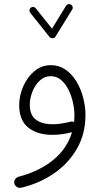

<svg xmlns="http://www.w3.org/2000/svg" viewBox="-20 -643 503 928"><path d="M323.2 -620.6Q329.1 -617.2 331.1 -610.1Q333 -603 329.1 -597.2L248 -465.8Q243.7 -458 233.9 -458.3Q224.1 -458.5 219.7 -463.9L126 -581.5Q121.6 -586.9 122.6 -594.2Q123.5 -601.6 128.9 -606Q134.3 -610.4 141.6 -609.4Q148.9 -608.4 152.8 -603L231.4 -504.4L299.3 -615.2Q303.2 -621.1 310.3 -622.8Q317.4 -624.5 323.2 -620.6ZM226.1 -328.1Q265.6 -328.1 296.6 -306.6Q327.6 -285.2 349.1 -249.8Q370.6 -214.4 381.8 -171.6Q393.1 -128.9 393.1 -86.9Q393.1 3.9 351.8 75.7Q310.5 147.5 240 195.8Q169.4 244.1 81.5 264.6Q70.3 266.6 61 260.3Q51.8 253.9 49.3 243.2Q46.9 231.9 53.5 222.9Q60.1 213.9 70.8 210.9Q168.5 186 236.3 130.9Q304.2 75.7 328.1 -3.9Q277.8 8.8 234.4 8.8Q159.7 8.8 116.2 -26.6Q72.8 -62 72.8 -134.8Q72.8 -181.2 92.3 -225.6Q111.8 -270 146.2 -299.1Q180.7 -328.1 226.1 -328.1ZM124 -136.7Q124 -86.4 153.8 -64.5Q183.6 -42.5 233.9 -42.5Q255.4 -42.5 277.1 -45.9Q298.8 -49.3 321.3 -54.7Q329.6 -57.1 338.4 -53.2Q339.8 -68.8 339.8 -85Q339.8 -114.7 332.5 -147.7Q325.2 -180.7 310.8 -209.7Q296.4 -238.8 274.9 -256.8Q253.4 -274.9 225.1 -274.9Q194.8 -274.9 171.9 -253.2Q148.9 -231.4 136.5 -199.5Q124 -167.5 124 -136.7Z"/></svg>

Font: Mikhak Light
Style: Regular
Weight: 300
Designer: Amin Abedi
Version: Version 3.3